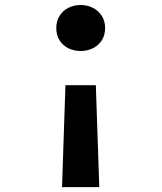

<svg xmlns="http://www.w3.org/2000/svg" viewBox="-20 -568 660 784"><path d="M371.3 -220.1 385.4 196.2H233.3L247.2 -220.1ZM409.2 -453.4Q409.2 -424.8 395.8 -403.5Q382.3 -382.2 359.5 -371Q336.7 -359.8 309.2 -359.8Q281.6 -359.8 259 -371Q236.3 -382.2 223.1 -403.5Q209.8 -424.8 209.8 -453.4Q209.8 -481.6 223.1 -503.1Q236.3 -524.6 259 -536Q281.6 -547.5 309.2 -547.5Q336.7 -547.5 359.5 -536Q382.3 -524.6 395.8 -503.1Q409.2 -481.6 409.2 -453.4Z"/></svg>

Font: Monaspace Radon Var
Style: Regular
Weight: 400
Designer: Riley Cran and the Lettermatic Team
Version: Version 1.000 (Monaspace Radon Var)